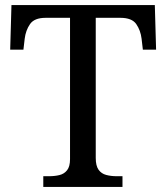

<svg xmlns="http://www.w3.org/2000/svg" viewBox="-20 -734 653 754"><path d="M150 0V-42H173Q195 -42 213.5 -46.5Q232 -51 243.5 -65.5Q255 -80 255 -109V-664H159Q115 -664 98 -639.5Q81 -615 77 -582L72 -539H20L25 -714H588L593 -539H541L536 -582Q532 -615 515 -639.5Q498 -664 453 -664H356V-114Q356 -83 367 -67.5Q378 -52 397 -47Q416 -42 438 -42H461V0Z"/></svg>

Font: Noto Serif Sinhala
Style: Regular
Weight: 400
Designer: Jelle Bosma - Monotype Design Team
Foundry: Monotype Imaging Inc.
Version: Version 2.006